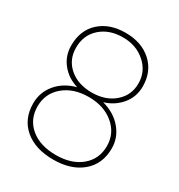

<svg xmlns="http://www.w3.org/2000/svg" viewBox="-173 -836 893 960"><g transform="rotate(30 273.5 -356.0)"><path d="M481.4 -530.3Q481.4 -470.7 444.6 -426Q407.7 -381.3 349.1 -363.8Q418.9 -345.2 460.4 -296.4Q502 -247.6 502 -185.1Q502 -94.7 440.2 -42.5Q378.4 9.8 275.9 9.8Q171.4 9.8 110.1 -42.5Q48.8 -94.7 48.8 -185.1Q48.8 -248 89.1 -296.6Q129.4 -345.2 199.2 -363.8Q140.6 -381.3 104.7 -426Q68.8 -470.7 68.8 -530.3Q68.8 -618.2 125.2 -669.4Q181.6 -720.7 273.9 -720.7Q366.7 -720.7 424.1 -668.5Q481.4 -616.2 481.4 -530.3ZM475.1 -182.6Q475.1 -255.9 418.9 -303.2Q362.8 -350.6 274.9 -350.6Q186.5 -350.6 130.9 -303.5Q75.2 -256.3 75.2 -182.6Q75.2 -107.4 129.6 -62Q184.1 -16.6 275.9 -16.6Q365.7 -16.6 420.4 -62.3Q475.1 -107.9 475.1 -182.6ZM455.1 -532.7Q455.1 -602.1 402.8 -648.2Q350.6 -694.3 273.9 -694.3Q195.3 -694.3 145.3 -649.9Q95.2 -605.5 95.2 -532.7Q95.2 -463.4 145 -420.2Q194.8 -377 274.9 -377Q354 -377 404.5 -420.7Q455.1 -464.4 455.1 -532.7Z"/></g></svg>

Font: RobotoDraft Thin
Style: Regular
Weight: 250
Version: Version 2.001153; 2014